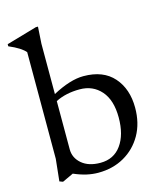

<svg xmlns="http://www.w3.org/2000/svg" viewBox="-113 -791 745 881"><g transform="rotate(-15 260.0 -350.0)"><path d="M485 -235Q485 -161.5 453.8 -106.5Q422.5 -51.5 368.5 -20.8Q314.5 10 245 10Q218.5 10 190.5 3.8Q162.5 -2.5 130 -16.5L77.5 8L61.5 2L72.5 -102.5V-609Q63 -620.5 44 -632.8Q25 -645 -4.5 -657.5V-667.5L140.5 -709.5H150.5L145.5 -629.5V-390.5Q230 -436 292.5 -436Q386.5 -436 435.8 -380Q485 -324 485 -235ZM145.5 -128Q145.5 -87 178 -59.2Q210.5 -31.5 266.5 -31.5Q330 -31.5 365.2 -80.2Q400.5 -129 400.5 -211Q400.5 -293.5 361.8 -337.8Q323 -382 260.5 -382Q194.5 -382 145.5 -357Z"/></g></svg>

Font: Newsreader Text
Style: Regular
Weight: 400
Designer: Hugues Gentile
Foundry: Production Type
Version: Version 1.002